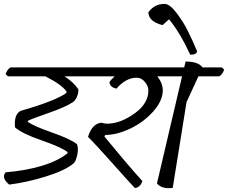

<svg xmlns="http://www.w3.org/2000/svg" viewBox="-20 -965 1171 986"><path d="M567 -619 579 -608Q572 -584 554 -573H311Q357 -544 382 -507Q384 -493 377.5 -474Q371 -455 357 -442Q319 -416 232.5 -386Q146 -356 124 -345L123 -339Q154 -317 247 -284.5Q340 -252 375 -225Q384 -205 377 -171Q370 -137 358 -126Q314 -89 215 -58.5Q116 -28 27 -17Q-15 -53 9 -80Q225 -99 326 -177L327 -184Q293 -210 193 -244.5Q93 -279 57 -311Q51 -379 87 -396Q262 -446 320 -487L322 -494Q300 -529 213 -573H21L9 -584Q16 -608 34 -619Z M742 -500Q742 -523 724 -544.5Q706 -566 682 -566Q627 -566 578 -510Q544 -517 542 -543Q549 -555 569 -573H447L435 -584Q442 -608 460 -619H926L938 -608Q931 -584 913 -573H788Q816 -537 816 -500Q815 -446 766 -391.5Q717 -337 648.5 -304.5Q580 -272 521 -272L516 -264Q625 -131 711 -35Q706 -18 694.5 -8.5Q683 1 672 0Q645 -28 557 -127Q469 -226 432 -262Q453 -331 502 -335Q518 -329 537 -330Q603 -333 672.5 -383.5Q742 -434 742 -500Z M1119 -619 1131 -608Q1124 -584 1106 -573H999L938 -441L867 0Q810 7 786 -23L915 -573H806L794 -584Q801 -608 819 -619H926L933 -649Q998 -649 1020 -619ZM825 -945Q851 -945 886 -899.5Q921 -854 945.5 -804.5Q970 -755 992 -702Q990 -684 957 -684Q903 -800 848 -866L815 -836Q743 -854 742 -902Q773 -945 825 -945Z"/></svg>

Font: Tillana
Style: Regular
Weight: 400
Designer: Lipi Raval (Devanagari, Latin), Jonny Pinhorn (Latin)
Foundry: Indian Type Foundry
Version: Version 2.002;PS 1.0;hotconv 1.0.79;makeotf.lib2.5.61930; tt